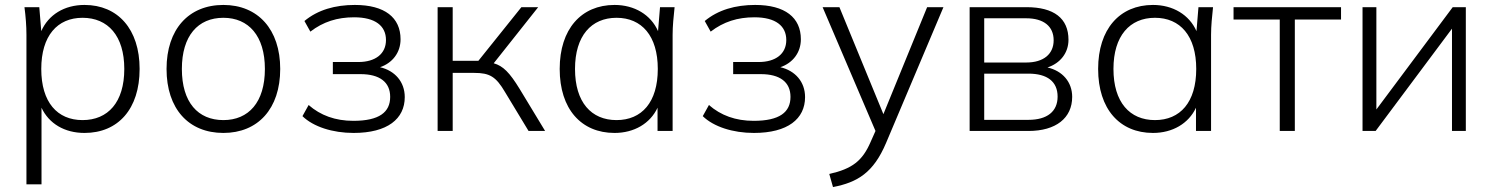

<svg xmlns="http://www.w3.org/2000/svg" viewBox="-20 -530 6036 777"><path d="M87 -389V216H148V-94C178 -30 241 8 322 8C458 8 545 -89 545 -251C545 -412 457 -510 322 -510C240 -510 176 -470 147 -404L139 -501H79C84 -463 87 -425 87 -389ZM314 -44C212 -44 147 -116 147 -251C147 -385 212 -458 314 -458C417 -458 483 -385 483 -251C483 -116 417 -44 314 -44Z M884 8C1024 8 1114 -90 1114 -251C1114 -411 1024 -510 884 -510C743 -510 654 -411 654 -251C654 -90 743 8 884 8ZM884 -44C781 -44 716 -116 716 -251C716 -385 781 -458 884 -458C986 -458 1052 -385 1052 -251C1052 -116 986 -44 884 -44Z M1411 8C1548 8 1618 -49 1618 -137C1618 -199 1578 -244 1518 -258C1568 -275 1601 -317 1601 -371C1601 -459 1537 -510 1416 -510C1336 -510 1266 -490 1212 -445L1236 -402C1288 -442 1345 -460 1413 -460C1499 -460 1542 -425 1542 -368C1542 -312 1499 -279 1430 -279H1327V-230H1439C1516 -230 1559 -198 1559 -138C1559 -76 1515 -41 1410 -41C1337 -41 1277 -63 1229 -105L1204 -60C1248 -17 1326 8 1411 8Z M1751 0H1812V-235H1899C1962 -235 1987 -220 2024 -157L2119 0H2186L2083 -170C2042 -237 2016 -263 1978 -274L2158 -501H2090L1916 -284H1812V-501H1751Z M2467 8C2546 8 2611 -30 2641 -94V0H2702V-389C2702 -425 2706 -463 2710 -501H2651L2643 -404C2614 -470 2548 -510 2467 -510C2332 -510 2245 -412 2245 -251C2245 -89 2332 8 2467 8ZM2475 -44C2373 -44 2307 -116 2307 -251C2307 -385 2373 -458 2475 -458C2577 -458 2642 -385 2642 -251C2642 -116 2577 -44 2475 -44Z M3031 8C3168 8 3238 -49 3238 -137C3238 -199 3198 -244 3138 -258C3188 -275 3221 -317 3221 -371C3221 -459 3157 -510 3036 -510C2956 -510 2886 -490 2832 -445L2856 -402C2908 -442 2965 -460 3033 -460C3119 -460 3162 -425 3162 -368C3162 -312 3119 -279 3050 -279H2947V-230H3059C3136 -230 3179 -198 3179 -138C3179 -76 3135 -41 3030 -41C2957 -41 2897 -63 2849 -105L2824 -60C2868 -17 2946 8 3031 8Z M3336 174 3351 227C3450 208 3515 169 3566 48L3798 -501H3732L3555 -68L3377 -501H3309L3523 0L3503 45C3470 121 3429 153 3336 174Z M3904 0H4142C4253 0 4319 -52 4319 -138C4319 -198 4280 -243 4219 -257C4271 -274 4304 -316 4304 -369C4304 -456 4245 -501 4134 -501H3904ZM4142 -45H3963V-232H4142C4218 -232 4260 -200 4260 -139C4260 -79 4218 -45 4142 -45ZM4133 -277H3963V-456H4133C4203 -456 4244 -424 4244 -367C4244 -311 4203 -277 4133 -277Z M4646 8C4725 8 4790 -30 4820 -94V0H4881V-389C4881 -425 4885 -463 4889 -501H4830L4822 -404C4793 -470 4727 -510 4646 -510C4511 -510 4424 -412 4424 -251C4424 -89 4511 8 4646 8ZM4654 -44C4552 -44 4486 -116 4486 -251C4486 -385 4552 -458 4654 -458C4756 -458 4821 -385 4821 -251C4821 -116 4756 -44 4654 -44Z M5159 0H5220V-451H5407V-501H4972V-451H5159Z M5494 0H5547L5856 -414V0H5912V-501H5859L5550 -87V-501H5494Z"/></svg>

Font: Poppy and Pepper Light
Style: Regular
Weight: 300
Designer: Thy Ha
Foundry: Thy Ha
Version: Version 0.001;Glyphs 3.2 (3227)